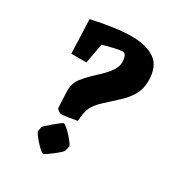

<svg xmlns="http://www.w3.org/2000/svg" viewBox="-164 -757 830 895"><g transform="rotate(30 251.0 -309.5)"><path d="M155 -189 151 -273Q149 -319 173.5 -350Q198 -381 229 -409Q274 -450 290.5 -475Q307 -500 307 -524Q307 -537 302 -552.5Q297 -568 282 -568Q272 -568 243 -561.5Q214 -555 182 -546L162 -439H81L74 -621Q131 -634 186.5 -642Q242 -650 285 -650Q364 -650 410 -618.5Q456 -587 456 -508Q456 -464 436.5 -431Q417 -398 386.5 -370.5Q356 -343 323 -312Q295 -287 280.5 -260.5Q266 -234 264 -183Q244 -179 217.5 -175Q191 -171 179 -171Q175 -171 165 -178Q155 -185 155 -189ZM131 -72Q131 -75 142.5 -85.5Q154 -96 169.5 -109Q185 -122 197.5 -131.5Q210 -141 213 -141Q218 -141 231 -130Q244 -119 257.5 -104Q271 -89 280.5 -76Q290 -63 289 -59L283 -34Q282 -30 270.5 -19.5Q259 -9 244 2.5Q229 14 216.5 22.5Q204 31 200 31Q194 31 182 20Q170 9 157 -5.5Q144 -20 135 -33Q126 -46 127 -50Z"/></g></svg>

Font: Grenze Gotisch Black
Style: Regular
Weight: 900
Designer: Renata Polastri
Foundry: Omnibus-Type
Version: Version 1.001